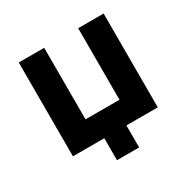

<svg xmlns="http://www.w3.org/2000/svg" viewBox="-133 -579 797 809"><g transform="rotate(-30 265.5 -175.0)"><path d="M59.2 0H472V-456.5H348.2V-75.5L380.5 -108.5H150.8L183 -75.5V-456.5H59.2ZM319.5 -41.5H211.7V107H319.5Z"/></g></svg>

Font: Tilda Sans VF
Style: Regular
Weight: 400
Designer: ParaType Ltd
Foundry: ParaType Ltd
Version: Version 1.010